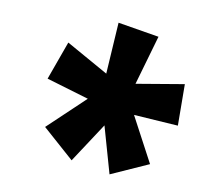

<svg xmlns="http://www.w3.org/2000/svg" viewBox="-59 -831 613 584"><g transform="rotate(10 247.0 -538.5)"><path d="M315 -309 431 -361 357 -500 494 -491 493 -619 345 -594 389 -747 262 -768 252 -609 122 -682 79 -563 210 -524 97 -417 194 -331 274 -453Z"/></g></svg>

Font: Noto Sans Display SemiCondensed Extra
Style: Italic
Weight: 800
Width: 4
Italic angle: -12°
Designer: Monotype Design Team
Foundry: Monotype Imaging Inc.
Version: Version 1.900